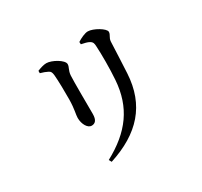

<svg xmlns="http://www.w3.org/2000/svg" viewBox="-167 -986 1334 1271"><g transform="rotate(-30 500.0 -350.5)"><path d="M334 43 345 63C583 -14 714 -156 727 -393C731 -454 735 -570 738 -629C740 -660 759 -668 759 -692C759 -718 680 -764 639 -764C616 -764 581 -747 556 -731L557 -713C581 -708 604 -703 617 -695C636 -684 638 -672 639 -651C643 -589 643 -475 637 -394C623 -193 525 -60 334 43ZM350 -210C377 -210 395 -227 395 -274C395 -330 393 -525 396 -568C399 -607 416 -620 416 -643C416 -675 337 -719 296 -719C275 -719 248 -710 226 -701V-683C248 -677 267 -670 282 -662C297 -654 300 -646 303 -624C307 -585 309 -483 308 -435C307 -360 295 -327 295 -301C295 -252 321 -210 350 -210Z"/></g></svg>

Font: GenKiMin2 TW SB
Style: Regular
Weight: 600
Version: Version 2.100;PS 2.1;hotconv 16.6.51;makeotf.lib2.5.65220 DE